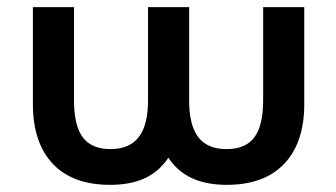

<svg xmlns="http://www.w3.org/2000/svg" viewBox="-20 -511 941 537"><path d="M831 -491V-220Q831 -112 775 -53Q719 6 614 6Q500 6 451 -70Q425 -31 385 -12.5Q345 6 288 6Q183 6 127.5 -53Q72 -112 72 -220V-491H187V-230Q187 -160 211.5 -127Q236 -94 289 -94Q342 -94 368 -127.5Q394 -161 394 -230V-491H509V-230Q509 -161 534.5 -127.5Q560 -94 613.5 -94Q667 -94 691.5 -127Q716 -160 716 -230V-491Z"/></svg>

Font: Montserrat Ace
Style: Bold
Weight: 600
Designer: Julieta Ulanovsky
Foundry: Julieta Ulanovsky
Version: Version 1